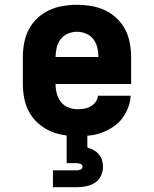

<svg xmlns="http://www.w3.org/2000/svg" viewBox="-20 -558 640 798"><path d="M303 8Q273 8 243 3Q213 -2 186 -14.5Q159 -27 136.5 -47.5Q114 -68 100 -94.5Q86 -121 80.5 -150.5Q75 -180 75 -210V-320Q75 -350 80.5 -379.5Q86 -409 99.5 -435Q113 -461 135 -482Q157 -503 184 -515.5Q211 -528 240.5 -533Q270 -538 300 -538Q330 -538 359.5 -533Q389 -528 416 -515.5Q443 -503 465 -482Q487 -461 500.5 -435Q514 -409 519.5 -379.5Q525 -350 525 -320V-209H211Q211 -189 216 -169.5Q221 -150 233 -134.5Q245 -119 264 -111.5Q283 -104 303 -104Q317 -104 331 -106.5Q345 -109 357 -116Q369 -123 377.5 -134.5Q386 -146 387 -160H523Q522 -135 512.5 -110.5Q503 -86 487.5 -65.5Q472 -45 450 -30.5Q428 -16 404 -7Q380 2 354.5 5Q329 8 303 8ZM211 -321H389Q389 -341 384.5 -360Q380 -379 368.5 -394.5Q357 -410 338.5 -418Q320 -426 300 -426Q280 -426 261.5 -418Q243 -410 231.5 -394.5Q220 -379 215.5 -359.5Q211 -340 211 -321ZM200 220V150H300Q308 150 315.5 146.5Q323 143 323 135Q323 127 315.5 123.5Q308 120 300 120H257V0H343V55Q356 59 368.5 65.5Q381 72 390.5 83Q400 94 404 107.5Q408 121 408 135Q408 155 399.5 173Q391 191 374.5 201.5Q358 212 338.5 216Q319 220 300 220Z"/></svg>

Font: Iosevka Curly Slab HvEx
Style: Regular
Weight: 900
Width: 7
Monospace: yes
Designer: Belleve Invis
Foundry: Belleve Invis
Version: Version 11.1.0; ttfautohint (v1.8.3)